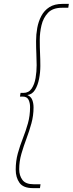

<svg xmlns="http://www.w3.org/2000/svg" viewBox="-20 -760 375 990"><path d="M61 115Q61 70 72 30.5Q83 -9 98 -47Q113 -85 124 -124Q135 -163 135 -208Q135 -230 127 -246Q119 -262 97 -262H83L86 -281H101Q128 -281 143 -303Q158 -325 163.5 -358Q169 -391 169 -424Q169 -453 167.5 -482.5Q166 -512 166 -549Q166 -582 172 -615.5Q178 -649 193 -677.5Q208 -706 234.5 -723Q261 -740 303 -740H335L332 -720H300Q252 -720 227.5 -694Q203 -668 194 -630Q185 -592 185 -554Q185 -514 186.5 -484.5Q188 -455 188 -420Q188 -387 181.5 -353.5Q175 -320 160.5 -296.5Q146 -273 121 -270Q140 -262 146.5 -244.5Q153 -227 153 -206Q153 -164 142 -124Q131 -84 116.5 -45.5Q102 -7 90.5 32.5Q79 72 79 113Q79 145 95.5 167.5Q112 190 153 190H189L186 210H150Q100 210 80.5 182.5Q61 155 61 115Z"/></svg>

Font: Georama Thin
Style: Italic
Weight: 100
Italic angle: -9°
Designer: Jean-Baptiste Levee
Foundry: Production Type
Version: Version 1.000